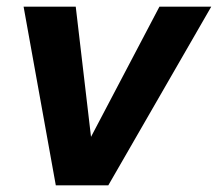

<svg xmlns="http://www.w3.org/2000/svg" viewBox="-20 -558 656 578"><path d="M306 0H148L51 -538H208L254 -146L460 -538H616Z"/></svg>

Font: Argentum Sans SemiBold
Style: Italic
Weight: 600
Italic angle: -11°
Designer: Julieta Ulanovsky (font), Cristiano Sobral (main changes and remaster)
Foundry: Julieta Ulanovsky (font), Cristiano Sobral (main changes and remaster)
Version: Version 2.007;June 15, 2022;FontCreator 14.0.0.2814 64-bit; 